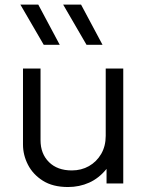

<svg xmlns="http://www.w3.org/2000/svg" viewBox="-20 -774 622 810"><path d="M267 15Q203 15 161 -11.5Q119 -38 98 -79Q77 -120 77 -164V-485H151V-182.5Q151 -125.5 186.5 -90.2Q222 -55 283 -55Q323 -55 355.2 -73.2Q387.5 -91.5 406.8 -124.5Q426 -157.5 426 -201V-485H500V0H429.5V-61.5Q397.5 -22 356.2 -3.5Q315 15 267 15ZM345 -585 246.5 -754.5H322L412.5 -585ZM164.5 -585 66 -754.5H141.5L232 -585Z"/></svg>

Font: Geologica Cursive ExtraLight
Style: Regular
Weight: 250
Designer: Sindre Bremnes, Frode Helland
Foundry: Monokrom Skriftforlag AS
Version: Version 1.010;gftools[0.9.28]